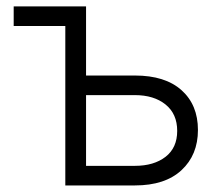

<svg xmlns="http://www.w3.org/2000/svg" viewBox="-20 -565 679 585"><path d="M242.2 -334.9H391Q483.3 -334.9 533.2 -290.1Q583.1 -245.4 583.1 -169Q583.1 -93 533 -46.5Q483 0 391 0H179V-485.8H21.7V-545.5H242.2ZM242.2 -275.2V-59.7H391Q448.9 -59.7 484.4 -87.2Q519.9 -114.7 519.9 -166.2Q519.9 -218 484.4 -246.6Q448.9 -275.2 391 -275.2Z"/></svg>

Font: Inter Zeller Light
Style: Regular
Weight: 300
Designer: Rasmus Andersson; Joe Bland
Foundry: zeller
Version: Version 3.015;git-dec3a8cb1